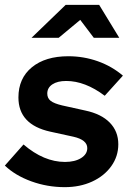

<svg xmlns="http://www.w3.org/2000/svg" viewBox="-39 -761 544 792"><path d="M228 11Q156 11 90 -13Q24 -37 -19 -78L58 -165Q142 -93 229 -93Q270 -93 295.5 -109Q321 -125 321 -150Q321 -184 264 -197L168 -218Q37 -247 37 -359Q37 -438 92.5 -483.5Q148 -529 243 -529Q306 -529 364 -508.5Q422 -488 468 -449L393 -366Q312 -427 234 -427Q198 -427 177 -413Q156 -399 156 -375Q156 -356 170 -345Q184 -334 218 -326L313 -305Q379 -291 414 -255Q449 -219 449 -166Q449 -116 420 -75.5Q391 -35 341 -12Q291 11 228 11ZM91 -605 232 -741H370L453 -605H348L292 -679L203 -605Z"/></svg>

Font: Red Hat Display
Style: Bold Italic
Weight: 700
Italic angle: -12°
Designer: Pentagram, MCKL
Foundry: Pentagram, MCKL
Version: Version 1.023; ttfautohint (v1.8.3)